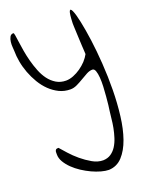

<svg xmlns="http://www.w3.org/2000/svg" viewBox="-171 -527 828 1096"><g transform="rotate(-20 243.5 21.0)"><path d="M44.9 304.7Q44.9 297.9 44.9 291.5Q44.9 285.2 46.9 280.8Q48.8 276.4 52.7 273.4Q58.6 271.5 66.4 271.5Q81.1 288.1 104 314Q127 339.8 156.2 364.3Q185.5 388.7 217.8 407.2Q250 425.8 283.2 425.8Q310.5 424.8 330.1 411.6Q349.6 398.4 363.3 377Q377 355.5 385.7 328.1Q394.5 300.8 399.9 272.5Q405.3 244.1 407.7 217.8Q410.2 191.4 413.1 171.9Q415 162.1 417.5 139.2Q419.9 116.2 422.4 88.4Q424.8 60.5 426.3 30.3Q427.7 0 425.8 -24.9Q423.8 -49.8 418 -65.9Q412.1 -82 400.4 -82Q383.8 -82 365.2 -72.3Q346.7 -62.5 326.7 -50.3Q306.6 -38.1 286.1 -28.3Q265.6 -18.6 246.1 -18.6Q209 -18.6 178.2 -33.7Q147.5 -48.8 122.1 -73.2Q96.7 -97.7 77.1 -130.4Q57.6 -163.1 44.4 -198.2Q31.2 -233.4 24.9 -268.6Q18.6 -303.7 18.6 -335Q18.6 -341.8 17.1 -357.4Q15.6 -373 17.6 -389.6Q19.5 -406.2 26.4 -418.9Q33.2 -431.6 47.9 -431.6Q51.8 -431.6 54.2 -416Q56.6 -400.4 60.1 -375.5Q63.5 -350.6 68.8 -318.4Q74.2 -286.1 83 -252.9Q91.8 -219.7 104.5 -187.5Q117.2 -155.3 135.7 -130.4Q154.3 -105.5 180.2 -89.8Q206.1 -74.2 239.3 -74.2Q260.7 -74.2 284.2 -83.5Q307.6 -92.8 328.6 -107.4Q349.6 -122.1 367.2 -140.6Q384.8 -160.2 394.5 -178.7Q394.5 -182.6 393.6 -197.3Q392.6 -211.9 391.6 -231Q390.6 -250 389.6 -272.5Q388.7 -294.9 387.7 -314.9Q386.7 -335 386.2 -349.6Q385.7 -364.3 385.7 -368.2Q387.7 -427.7 394.5 -440.9Q401.4 -454.1 411.1 -432.6Q420.9 -411.1 431.6 -360.4Q442.4 -309.6 451.7 -241.7Q460.9 -173.8 466.3 -93.8Q471.7 -13.7 470.7 66.9Q469.7 147.5 460.4 222.7Q451.2 297.9 430.7 356Q410.2 414.1 377 450.2Q343.8 486.3 294.9 488.3Q275.4 488.3 248.5 481Q221.7 473.6 194.3 460.9Q167 448.2 140.1 430.7Q113.3 413.1 92.3 392.6Q71.3 372.1 58.1 349.6Q44.9 327.1 44.9 304.7Z"/></g></svg>

Font: Indie Flower
Style: Regular
Weight: 400
Designer: Kimberly Geswein
Foundry: Kimberly Geswein
Version: Version 1.001 2010